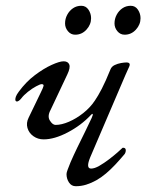

<svg xmlns="http://www.w3.org/2000/svg" viewBox="-20 -630 512 664"><path d="M242 14Q227 14 218.5 1Q210 -12 210 -28Q210 -33 214 -43.5Q218 -54 224 -69Q234 -92 247.5 -120Q261 -148 274.5 -175Q288 -202 297 -222Q302 -233 300.5 -235.5Q299 -238 294 -232Q260 -196 214 -172Q168 -148 131 -148Q111 -148 95.5 -159Q80 -170 75 -187.5Q70 -205 79 -223L121 -310Q129 -326 130.5 -332.5Q132 -339 124 -339Q119 -339 105 -331.5Q91 -324 76.5 -312.5Q62 -301 53 -289Q49 -284 45 -281.5Q41 -279 39 -279Q33 -279 33 -286Q33 -290 35 -296Q37 -302 45 -313Q70 -347 100.5 -370Q131 -393 158.5 -405.5Q186 -418 200 -418Q215 -418 219.5 -407Q224 -396 213 -373L155 -250Q143 -228 152.5 -213Q162 -198 172 -198Q193 -198 218.5 -209Q244 -220 268 -239Q292 -258 308 -282Q319 -298 332 -323Q345 -348 362 -390Q366 -400 376.5 -405Q387 -410 398.5 -412Q410 -414 417 -414Q433 -414 427 -400Q421 -386 414 -371L292 -86Q276 -47 295 -47Q307 -47 323.5 -56.5Q340 -66 357 -79Q374 -92 386.5 -103Q399 -114 403 -118Q404 -119 404.5 -119Q405 -119 405.5 -119Q406 -119 406 -119Q415 -119 415 -110Q415 -106 413.5 -102Q412 -98 410 -96Q394 -77 378.5 -60.5Q363 -44 346.5 -30Q330 -16 313 -6.5Q296 3 278.5 8.5Q261 14 242 14ZM411 -510Q396 -510 386 -522Q376 -534 376 -549Q376 -565 383.5 -579Q391 -593 403.5 -601.5Q416 -610 432 -610Q448 -610 457 -596.5Q466 -583 466 -567Q466 -545 450 -527.5Q434 -510 411 -510ZM240 -510Q225 -510 215 -522Q205 -534 205 -549Q205 -565 212.5 -579Q220 -593 232.5 -601.5Q245 -610 261 -610Q277 -610 286 -596.5Q295 -583 295 -567Q295 -545 279 -527.5Q263 -510 240 -510Z"/></svg>

Font: EB Garamond
Style: Italic
Weight: 400
Italic angle: -17.2°
Designer: Georg Duffner and Octavio Pardo
Foundry: Georg Duffner
Version: Version 1.001